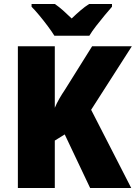

<svg xmlns="http://www.w3.org/2000/svg" viewBox="-20 -947 684 967"><path d="M641 0H434L306 -270L256 -239V0H70V-714H256V-404Q265 -426 278.5 -449.5Q292 -473 307 -495L444 -714H644L439 -394ZM254 -767Q241 -788 220.5 -815.5Q200 -843 178 -869.5Q156 -896 139 -913V-927H256Q278 -912 297.5 -894.5Q317 -877 341 -854Q365 -877 386 -895Q407 -913 429 -927H544V-913Q528 -895 506.5 -869Q485 -843 464 -816Q443 -789 430 -767Z"/></svg>

Font: Noto Sans SemiCondensed Black
Style: Regular
Weight: 900
Width: 4
Designer: Monotype Design Team
Foundry: Monotype Imaging Inc.
Version: Version 2.013; ttfautohint (v1.8.4.7-5d5b)